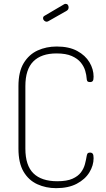

<svg xmlns="http://www.w3.org/2000/svg" viewBox="-20 -973 552 999"><path d="M272 6Q219 6 174 -14.5Q129 -35 102.5 -80Q76 -125 76 -200V-525Q76 -600 103.5 -645Q131 -690 176 -710.5Q221 -731 275 -731Q339 -731 381.5 -708Q424 -685 445.5 -649Q467 -613 467 -574Q467 -557 462.5 -551.5Q458 -546 449 -546Q436 -546 433.5 -552.5Q431 -559 431 -564Q430 -582 423.5 -604.5Q417 -627 400.5 -647.5Q384 -668 353.5 -681.5Q323 -695 274 -695Q195 -695 153.5 -653.5Q112 -612 112 -525V-200Q112 -112 154 -71Q196 -30 278 -30Q328 -30 357 -43Q386 -56 401 -76Q416 -96 422 -119Q428 -142 431 -161Q432 -168 435 -173.5Q438 -179 449 -179Q458 -179 462.5 -173Q467 -167 467 -150Q467 -112 445 -76Q423 -40 379.5 -17Q336 6 272 6ZM223 -860Q216 -860 210 -865.5Q204 -871 204 -878Q204 -887 212 -891L314 -951Q318 -953 321 -953Q329 -953 333 -947.5Q337 -942 337 -935Q337 -923 327 -917L232 -863Q230 -862 227.5 -861Q225 -860 223 -860Z"/></svg>

Font: Dosis ExtraLight
Style: Regular
Weight: 250
Designer: EdgarTolentino, PabloImpallari, IginoMarini
Foundry: EdgarTolentino, PabloImpallari, IginoMarini
Version: Version 3.001; ttfautohint (v1.8.2)